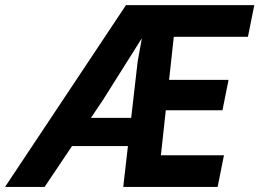

<svg xmlns="http://www.w3.org/2000/svg" viewBox="-73 -740 1027 760"><path d="M-53.1 0 425.7 -719.7H522.5L502.7 -591.1H490L334.7 -344.5L103.5 0ZM173.4 -161.8 194.7 -273.4H548.9L536.1 -161.8ZM414.8 0 472 -497.2 512.2 -719.7H933.6L908.4 -594.4H614.9L563.9 -125.3H813.5L788.5 0ZM567.8 -303.5 583.1 -423.9H831.7L807.6 -303.5Z"/></svg>

Font: Reddit Sans
Style: Italic
Weight: 400
Italic angle: -11.25°
Designer: Stephen Hutchings
Version: Version 1.013